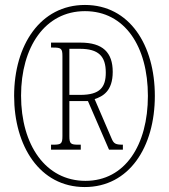

<svg xmlns="http://www.w3.org/2000/svg" viewBox="-20 -745 682 775"><path d="M322 10C501 10 605 -151 605 -358C605 -563 503 -725 323 -725C143 -725 37 -563 37 -358C37 -156 140 10 322 10ZM325 -15C164 -15 65 -160 65 -359C65 -554 161 -700 323 -700C484 -700 577 -557 577 -358C577 -160 485 -15 325 -15ZM186 -141H306V-161H296C265 -161 260 -165 260 -196V-337H335L420 -141H476V-161C446 -161 439 -165 430 -187L362 -345C395 -356 435 -377 435 -455C435 -533 395 -573 305 -573H186V-553H195C227 -553 232 -549 232 -518V-196C232 -165 227 -161 195 -161H186ZM304 -362H260V-548H302C378 -548 407 -518 407 -452C407 -393 384 -362 304 -362Z"/></svg>

Font: Noto Serif Bengali ExtraCondensed Thin
Style: Regular
Weight: 100
Width: 2
Designer: Juan Bruce, Universal Thirst, Indian Type Foundry and the Monotype Design Team.
Foundry: Monotype Imaging Inc.
Version: Version 2.003